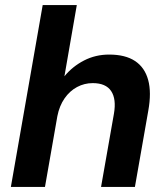

<svg xmlns="http://www.w3.org/2000/svg" viewBox="-20 -740 664 760"><path d="M23 0 149 -720H284L235 -438Q267 -477 312.5 -500.5Q358 -524 412 -524Q476 -524 514.5 -498.5Q553 -473 566.5 -423.5Q580 -374 567 -302L514 0H380L431 -290Q441 -348 420 -379.5Q399 -411 347 -411Q314 -411 285 -395.5Q256 -380 235.5 -350.5Q215 -321 207 -280L158 0Z"/></svg>

Font: DM Sans 12pt
Style: Bold Italic
Weight: 700
Italic angle: -10°
Version: Version 4.004;gftools[0.9.30]